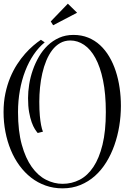

<svg xmlns="http://www.w3.org/2000/svg" viewBox="-25 -1012 745 1057"><path d="M129.4 -472.2Q129.4 -507.8 135.7 -547.6Q142.1 -587.4 155.5 -626Q168.9 -664.6 189.2 -699.7Q209.5 -734.9 237.3 -761.5Q265.1 -788.1 300.5 -804Q335.9 -819.8 379.4 -819.8Q423.8 -819.8 460.4 -804.9Q497.1 -790 525.9 -763.4Q554.7 -736.8 576.4 -700.2Q598.1 -663.6 612.3 -620.1Q626.5 -576.7 633.5 -528.1Q640.6 -479.5 640.6 -429.2Q640.6 -373.5 631.6 -318.4Q622.6 -263.2 604.7 -212.6Q586.9 -162.1 560.1 -118.7Q533.2 -75.2 497.6 -43.5Q461.9 -11.7 417.2 6.6Q372.6 24.9 319.3 24.9Q269.5 24.9 226.1 9.5Q182.6 -5.9 146.5 -33.9Q110.4 -62 82 -100.8Q53.7 -139.6 34.4 -186.3Q15.1 -232.9 4.9 -285.9Q-5.4 -338.9 -5.4 -395Q-5.4 -450.2 4.6 -497.6Q14.6 -544.9 31.2 -585Q47.9 -625 69.1 -657.7Q90.3 -690.4 113.3 -716.3Q136.2 -742.2 158.7 -761.2Q181.2 -780.3 200.2 -793L221.2 -778.8Q187.5 -751.5 160.4 -711.4Q133.3 -671.4 114 -621.6Q94.7 -571.8 84.5 -514.4Q74.2 -457 74.2 -395Q74.2 -290 95 -215.3Q115.7 -140.6 149.9 -92.8Q184.1 -44.9 228.3 -22.5Q272.5 0 319.3 0Q370.1 0 413.6 -22.5Q457 -44.9 489 -92.8Q521 -140.6 539.3 -215.3Q557.6 -290 557.6 -395Q557.6 -495.6 542.2 -569.8Q526.9 -644 500.2 -692.6Q473.6 -741.2 438 -765.1Q402.3 -789.1 362.3 -789.1Q331.1 -789.1 306.2 -774.9Q281.2 -760.7 262.5 -736.1Q243.7 -711.4 230 -678.5Q216.3 -645.5 207.8 -607.9Q199.2 -570.3 195.3 -530.5Q191.4 -490.7 191.4 -452.1Q191.4 -406.2 194.3 -374.8Q197.3 -343.3 201.2 -323.7Q205.6 -300.8 211.4 -287.1L182.6 -279.8Q175.8 -287.6 166.7 -301.8Q157.7 -315.9 149.4 -338.9Q141.1 -361.8 135.3 -394.5Q129.4 -427.2 129.4 -472.2ZM254.4 -894 348.6 -991.7 399.4 -941.9 267.6 -873Z"/></svg>

Font: Rochester
Style: Regular
Weight: 400
Version: Version 1.006